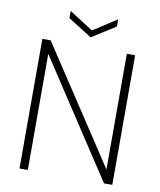

<svg xmlns="http://www.w3.org/2000/svg" viewBox="-94 -948 855 1023"><g transform="rotate(10 333.5 -437.0)"><path d="M539.1 -701.2H584V0H539.1L127 -627.9V0H82V-701.2H127L539.1 -75.2ZM334 -791 461.9 -874V-835L334 -753.9L205.1 -835V-874Z"/></g></svg>

Font: SVN-Poppins ExtraLight
Style: Regular
Weight: 200
Designer: Ninad Kale (Devanagari), Jonny Pinhorn (Latin)
Foundry: Indian Type Foundry
Version: Version 3.002 2017